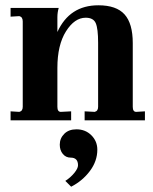

<svg xmlns="http://www.w3.org/2000/svg" viewBox="-20 -455 579 726"><path d="M20 0V-34L53 -32Q66 -35 66 -51V-374Q66 -391 53 -394L20 -392V-425H202Q197 -408 197 -390V-334Q243 -435 352 -435Q420 -435 451 -400.5Q482 -366 482 -292V-51Q482 -32 495 -32L528 -34V0H300V-34L338 -32Q351 -35 351 -51V-293Q351 -347 342 -367.5Q333 -388 304 -388Q262 -388 229.5 -336.5Q197 -285 197 -198V-51Q197 -32 210 -32L249 -34V0ZM249 251 227 229Q246 217 260.5 199.5Q275 182 275 170Q275 141 247 141Q229 141 217.5 127Q206 113 206 92Q206 68 223 51Q240 34 269 34Q303 34 325.5 56.5Q348 79 348 111Q348 154 320 191.5Q292 229 249 251Z"/></svg>

Font: UnnaBold
Style: Bold
Weight: 700
Designer: Jorge de Buen Unna
Foundry: Omnibus-Type
Version: Version 2.008;hotconv 1.0.109;makeotfexe 2.5.65596